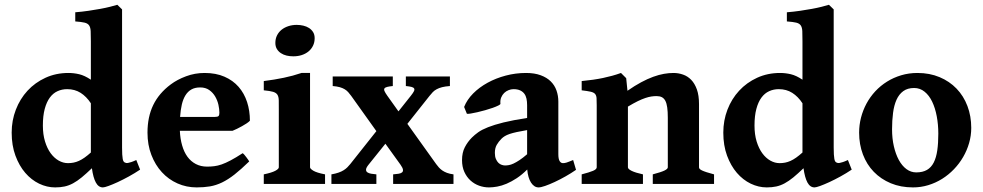

<svg xmlns="http://www.w3.org/2000/svg" viewBox="-20 -777 4152 811"><path d="M571.8 -60.5Q549.3 -45.4 524.4 -31.7Q499.5 -18.1 477.3 -7.8Q455.1 2.4 438.2 8.5Q421.4 14.6 414.6 14.6Q396 14.6 384.8 -6.1Q373.5 -26.9 368.2 -66.4Q344.2 -43.5 325.2 -27.8Q306.2 -12.2 288.6 -2.7Q271 6.8 252.9 10.7Q234.9 14.6 212.9 14.6Q178.2 14.6 145.3 -1.2Q112.3 -17.1 86.7 -46.9Q61 -76.7 45.2 -119.6Q29.3 -162.6 29.3 -216.8Q29.3 -268.1 46.9 -313.7Q64.5 -359.4 96.2 -393.8Q127.9 -428.2 172.1 -448.5Q216.3 -468.8 269 -468.8Q292 -468.8 314.7 -463.4Q337.4 -458 363.8 -440.4V-602.5Q363.8 -629.4 363 -645.3Q362.3 -661.1 356.4 -669.7Q350.6 -678.2 337.2 -681.4Q323.7 -684.6 297.9 -686.5V-725.1Q327.1 -727.5 353.8 -731.4Q380.4 -735.4 403.3 -739.5Q426.3 -743.7 444.6 -748.3Q462.9 -752.9 475.6 -756.8L495.6 -737.3V-153.3Q495.6 -136.2 496.3 -124.8Q497.1 -113.3 498.3 -106.2Q499.5 -99.1 501.7 -95.7Q503.9 -92.3 506.8 -90.8Q509.8 -89.4 512.9 -88.6Q516.1 -87.9 521.2 -88.9Q526.4 -89.8 534.7 -92.5Q543 -95.2 555.7 -101.1ZM363.8 -132.8V-340.8Q345.2 -369.1 320.6 -384.8Q295.9 -400.4 263.7 -400.4Q241.7 -400.4 222.9 -391.8Q204.1 -383.3 190.4 -364.7Q176.8 -346.2 168.9 -316.9Q161.1 -287.6 161.1 -246.6Q161.1 -209 170.2 -179.4Q179.2 -149.9 194.1 -129.6Q209 -109.4 228 -98.6Q247.1 -87.9 267.1 -87.9Q279.3 -87.9 290.5 -90.1Q301.8 -92.3 313.2 -97.4Q324.7 -102.5 337.2 -111.3Q349.6 -120.1 363.8 -132.8Z M825.7 -407.7Q803.7 -407.7 788.6 -399.2Q773.4 -390.6 763.4 -374.5Q753.4 -358.4 748 -335.4Q742.7 -312.5 740.7 -283.2H888.2Q899.4 -283.2 903.1 -286.9Q906.7 -290.5 906.7 -300.8Q906.7 -315.9 902.6 -334.5Q898.4 -353 888.9 -369.4Q879.4 -385.7 863.8 -396.7Q848.1 -407.7 825.7 -407.7ZM1035.6 -267.1Q1031.2 -262.2 1022.2 -256.1Q1013.2 -250 1002.4 -244.1Q991.7 -238.3 981 -232.9Q970.2 -227.5 962.4 -224.6H739.7Q741.2 -190.9 749.3 -162.8Q757.3 -134.8 771.7 -115Q786.1 -95.2 807.1 -84.2Q828.1 -73.2 855 -73.2Q870.1 -73.2 884.8 -75Q899.4 -76.7 916.3 -82.5Q933.1 -88.4 954.3 -99.6Q975.6 -110.8 1004.9 -129.9Q1007.8 -128.4 1012.2 -123.3Q1016.6 -118.2 1020.8 -112.5Q1024.9 -106.9 1028.3 -102.1Q1031.7 -97.2 1032.7 -95.2Q998 -61.5 970.7 -40Q943.4 -18.6 918 -6.3Q892.6 5.9 866.9 10.3Q841.3 14.6 810.5 14.6Q767.6 14.6 729.7 -2.2Q691.9 -19 663.8 -49.6Q635.7 -80.1 619.4 -122.6Q603 -165 603 -216.8Q603 -283.2 627.2 -333.3Q651.4 -383.3 701.2 -420.4Q728.5 -440.9 765.9 -454.8Q803.2 -468.8 844.2 -468.8Q892.1 -468.8 928 -453.1Q963.9 -437.5 987.8 -410.2Q1011.7 -382.8 1023.7 -345.9Q1035.6 -309.1 1035.6 -267.1Z M1094.2 0V-40.5Q1127.4 -47.4 1142.6 -55.4Q1157.7 -63.5 1157.7 -70.3V-312.5Q1157.7 -337.4 1157.5 -352.8Q1157.2 -368.2 1151.9 -376.7Q1146.5 -385.3 1133.3 -389.2Q1120.1 -393.1 1094.2 -395.5V-434.6Q1140.1 -440.4 1178.7 -448.5Q1217.3 -456.5 1253.4 -468.8H1289.6V-70.3Q1289.6 -64.5 1303.5 -55.9Q1317.4 -47.4 1353 -40.5V0ZM1309.1 -615.7Q1309.1 -598.1 1302.2 -584Q1295.4 -569.8 1283.2 -559.8Q1271 -549.8 1254.6 -544.4Q1238.3 -539.1 1218.8 -539.1Q1204.1 -539.1 1190.7 -542.2Q1177.2 -545.4 1166.5 -552.5Q1155.8 -559.6 1149.4 -570.3Q1143.1 -581.1 1143.1 -595.7Q1143.1 -613.3 1150.1 -627.4Q1157.2 -641.6 1169.4 -651.4Q1181.6 -661.1 1198 -666.5Q1214.4 -671.9 1233.4 -671.9Q1247.6 -671.9 1261.2 -668.7Q1274.9 -665.5 1285.4 -658.7Q1295.9 -651.9 1302.5 -641.4Q1309.1 -630.9 1309.1 -615.7Z M1640.6 0V-40.5Q1652.8 -41.5 1662.8 -43Q1672.9 -44.4 1678 -48.6Q1683.1 -52.7 1682.1 -60.3Q1681.2 -67.9 1671.9 -81.1L1607.9 -169.9L1536.6 -81.1Q1526.4 -68.4 1526.1 -60.8Q1525.9 -53.2 1531.7 -49.1Q1537.6 -44.9 1547.9 -43.2Q1558.1 -41.5 1569.8 -40.5V0H1379.9V-40.5Q1397.5 -43.5 1409.9 -47.9Q1422.4 -52.2 1431.4 -57.9Q1440.4 -63.5 1447 -70.1Q1453.6 -76.7 1459.5 -84L1569.8 -223.1L1463.4 -372.1Q1457 -380.9 1450.7 -387.9Q1444.3 -395 1435.8 -400.1Q1427.2 -405.3 1415.3 -408.7Q1403.3 -412.1 1385.3 -413.6V-454.1H1639.2V-413.6Q1624 -412.1 1615.5 -409.9Q1606.9 -407.7 1604 -403.6Q1601.1 -399.4 1604.2 -392.1Q1607.4 -384.8 1615.7 -373L1663.1 -306.6L1715.8 -373Q1725.1 -384.8 1728.5 -391.8Q1731.9 -398.9 1729.2 -403.3Q1726.6 -407.7 1718 -409.9Q1709.5 -412.1 1694.3 -413.6V-454.1H1880.4V-413.6Q1860.4 -412.1 1847.2 -408.7Q1834 -405.3 1824.5 -400.1Q1814.9 -395 1808.1 -387.9Q1801.3 -380.9 1794.4 -372.1L1700.7 -253.9L1822.3 -84Q1827.6 -76.7 1833.7 -69.8Q1839.8 -63 1848.1 -57.1Q1856.4 -51.3 1867.9 -46.9Q1879.4 -42.5 1895.5 -40.5V0Z M2113.3 -78.1Q2120.6 -78.1 2129.4 -79.6Q2138.2 -81.1 2149.2 -86.2Q2160.2 -91.3 2174.3 -100.6Q2188.5 -109.9 2206.5 -125.5V-227.5Q2180.7 -223.1 2162.8 -219.2Q2145 -215.3 2132.8 -211.2Q2120.6 -207 2112.5 -202.1Q2104.5 -197.3 2098.6 -191.4Q2085.9 -178.7 2078.1 -165Q2070.3 -151.4 2070.3 -131.3Q2070.3 -115.7 2074.7 -105.5Q2079.1 -95.2 2085.4 -89.1Q2091.8 -83 2099.4 -80.6Q2106.9 -78.1 2113.3 -78.1ZM2413.1 -59.6Q2392.6 -45.4 2368.9 -32Q2345.2 -18.6 2323 -8.3Q2300.8 2 2282.7 8.3Q2264.6 14.6 2254.9 14.6Q2236.3 14.6 2223.1 -5.6Q2210 -25.9 2207 -61Q2185.1 -39.1 2162.8 -24.4Q2140.6 -9.8 2119.9 -1Q2099.1 7.8 2080.1 11.2Q2061 14.6 2045.4 14.6Q2023.9 14.6 2003.7 7.3Q1983.4 0 1967.3 -14.6Q1951.2 -29.3 1941.4 -50.8Q1931.6 -72.3 1931.6 -100.6Q1931.6 -132.3 1943.4 -155Q1955.1 -177.7 1973.1 -195.8Q1984.9 -207.5 2000.2 -218.5Q2015.6 -229.5 2041.5 -239.7Q2067.4 -250 2106.9 -259.8Q2146.5 -269.5 2206.5 -278.8V-333Q2206.5 -347.7 2203.9 -360.1Q2201.2 -372.6 2194.6 -381.3Q2188 -390.1 2176.8 -395.3Q2165.5 -400.4 2148.9 -400.4Q2138.7 -400.4 2128.2 -396.2Q2117.7 -392.1 2109.6 -384.3Q2101.6 -376.5 2096.9 -365Q2092.3 -353.5 2093.8 -338.9Q2094.2 -335.9 2085 -331.3Q2075.7 -326.7 2061.3 -321.5Q2046.9 -316.4 2029.5 -311.5Q2012.2 -306.6 1996.3 -303Q1980.5 -299.3 1968.3 -297.4Q1956.1 -295.4 1952.1 -296.4L1940.4 -325.2Q1952.6 -356 1978.5 -382.1Q2004.4 -408.2 2039.6 -427.5Q2074.7 -446.8 2116.5 -457.8Q2158.2 -468.8 2202.1 -468.8Q2237.8 -468.8 2263.7 -459.2Q2289.6 -449.7 2306.2 -433.3Q2322.8 -417 2330.6 -394.8Q2338.4 -372.6 2338.4 -347.7V-126Q2338.4 -105.5 2343.8 -96.7Q2349.1 -87.9 2357.9 -87.9Q2361.3 -87.9 2364.7 -88.4Q2368.2 -88.9 2373 -90.3Q2377.9 -91.8 2384.5 -94.5Q2391.1 -97.2 2400.9 -101.1Z M2737.3 0V-40.5Q2772.5 -49.8 2786.6 -56.6Q2800.8 -63.5 2800.8 -70.3V-279.8Q2800.8 -305.7 2798.3 -323.2Q2795.9 -340.8 2790.3 -351.3Q2784.7 -361.8 2775.6 -366.5Q2766.6 -371.1 2752.9 -371.1Q2742.7 -371.1 2731.2 -369.4Q2719.7 -367.7 2705.8 -363Q2691.9 -358.4 2673.8 -349.6Q2655.8 -340.8 2632.3 -326.7V-70.3Q2632.3 -63 2648.2 -55.2Q2664.1 -47.4 2695.8 -40.5V0H2437V-40.5Q2469.2 -48.8 2484.9 -55.4Q2500.5 -62 2500.5 -70.3V-332.5Q2500.5 -351.6 2499.8 -362.8Q2499 -374 2493.4 -380.4Q2487.8 -386.7 2474.9 -389.6Q2461.9 -392.6 2437 -395.5V-434.6Q2462.4 -437 2484.6 -440.2Q2506.8 -443.4 2526.6 -447.5Q2546.4 -451.7 2565.2 -456.8Q2584 -461.9 2603 -468.8L2625 -446.8L2630.4 -393.6Q2661.1 -415 2688 -429.4Q2714.8 -443.8 2739 -452.6Q2763.2 -461.4 2784.4 -465.1Q2805.7 -468.8 2824.7 -468.8Q2845.7 -468.8 2865.2 -461.9Q2884.8 -455.1 2899.7 -439.7Q2914.6 -424.3 2923.6 -399.2Q2932.6 -374 2932.6 -337.4V-70.3Q2932.6 -66.9 2935.3 -63.7Q2938 -60.5 2945.1 -57.1Q2952.1 -53.7 2964.6 -49.6Q2977.1 -45.4 2996.1 -40.5V0Z M3577.6 -60.5Q3555.2 -45.4 3530.3 -31.7Q3505.4 -18.1 3483.2 -7.8Q3460.9 2.4 3444.1 8.5Q3427.2 14.6 3420.4 14.6Q3401.9 14.6 3390.6 -6.1Q3379.4 -26.9 3374 -66.4Q3350.1 -43.5 3331.1 -27.8Q3312 -12.2 3294.4 -2.7Q3276.9 6.8 3258.8 10.7Q3240.7 14.6 3218.8 14.6Q3184.1 14.6 3151.1 -1.2Q3118.2 -17.1 3092.5 -46.9Q3066.9 -76.7 3051 -119.6Q3035.2 -162.6 3035.2 -216.8Q3035.2 -268.1 3052.7 -313.7Q3070.3 -359.4 3102.1 -393.8Q3133.8 -428.2 3178 -448.5Q3222.2 -468.8 3274.9 -468.8Q3297.9 -468.8 3320.6 -463.4Q3343.3 -458 3369.6 -440.4V-602.5Q3369.6 -629.4 3368.9 -645.3Q3368.2 -661.1 3362.3 -669.7Q3356.4 -678.2 3343 -681.4Q3329.6 -684.6 3303.7 -686.5V-725.1Q3333 -727.5 3359.6 -731.4Q3386.2 -735.4 3409.2 -739.5Q3432.1 -743.7 3450.4 -748.3Q3468.8 -752.9 3481.4 -756.8L3501.5 -737.3V-153.3Q3501.5 -136.2 3502.2 -124.8Q3502.9 -113.3 3504.2 -106.2Q3505.4 -99.1 3507.6 -95.7Q3509.8 -92.3 3512.7 -90.8Q3515.6 -89.4 3518.8 -88.6Q3522 -87.9 3527.1 -88.9Q3532.2 -89.8 3540.5 -92.5Q3548.8 -95.2 3561.5 -101.1ZM3369.6 -132.8V-340.8Q3351.1 -369.1 3326.4 -384.8Q3301.8 -400.4 3269.5 -400.4Q3247.6 -400.4 3228.8 -391.8Q3210 -383.3 3196.3 -364.7Q3182.6 -346.2 3174.8 -316.9Q3167 -287.6 3167 -246.6Q3167 -209 3176 -179.4Q3185.1 -149.9 3200 -129.6Q3214.8 -109.4 3233.9 -98.6Q3252.9 -87.9 3272.9 -87.9Q3285.2 -87.9 3296.4 -90.1Q3307.6 -92.3 3319.1 -97.4Q3330.6 -102.5 3343 -111.3Q3355.5 -120.1 3369.6 -132.8Z M3943.4 -212.4Q3943.4 -251 3936.8 -285.9Q3930.2 -320.8 3917.5 -347.4Q3904.8 -374 3885.5 -389.6Q3866.2 -405.3 3841.3 -405.3Q3813.5 -405.3 3795.4 -392.1Q3777.3 -378.9 3766.8 -355.5Q3756.3 -332 3752.2 -300Q3748 -268.1 3748 -231Q3748 -192.4 3755.6 -159.2Q3763.2 -126 3776.6 -101.3Q3790 -76.7 3808.8 -62.7Q3827.6 -48.8 3850.1 -48.8Q3877.4 -48.8 3895.5 -59.3Q3913.6 -69.8 3924.1 -90.6Q3934.6 -111.3 3939 -141.8Q3943.4 -172.4 3943.4 -212.4ZM4082.5 -236.8Q4082.5 -204.1 4073.5 -172.9Q4064.5 -141.6 4048.3 -113.8Q4032.2 -85.9 4009.5 -62.3Q3986.8 -38.6 3959.5 -21.5Q3932.1 -4.4 3900.9 5.1Q3869.6 14.6 3836.4 14.6Q3784.7 14.6 3742.7 -2.9Q3700.7 -20.5 3670.9 -51.3Q3641.1 -82 3625 -124.5Q3608.9 -167 3608.9 -216.8Q3608.9 -249 3616.9 -280.3Q3625 -311.5 3640.1 -339.6Q3655.3 -367.7 3677.2 -391.4Q3699.2 -415 3726.6 -432.1Q3753.9 -449.2 3786.4 -459Q3818.8 -468.8 3855.5 -468.8Q3906.7 -468.8 3948.7 -451.2Q3990.7 -433.6 4020.5 -402.6Q4050.3 -371.6 4066.4 -329.1Q4082.5 -286.6 4082.5 -236.8Z"/></svg>

Font: Gentium Book Basic
Style: Bold
Weight: 700
Designer: J. Victor Gaultney and Annie Olsen
Foundry: SIL International
Version: Version 1.102; 2013; Maintenance release